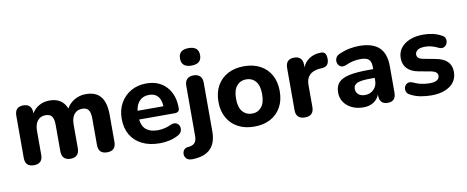

<svg xmlns="http://www.w3.org/2000/svg" viewBox="-74 -1072 3896 1601"><g transform="rotate(-10 1873.5 -271.0)"><path d="M135 8Q61 8 61 -67V-424Q61 -499 134 -499Q168 -499 186.5 -480Q205 -461 205 -424V-419Q228 -457 266.5 -479Q305 -501 356 -501Q408 -501 444.5 -478Q481 -455 499 -408Q523 -451 566.5 -476Q610 -501 663 -501Q747 -501 788 -450.5Q829 -400 829 -295V-67Q829 8 755 8Q681 8 681 -67V-290Q681 -341 665 -363.5Q649 -386 612 -386Q568 -386 543.5 -355.5Q519 -325 519 -269V-67Q519 -30 499.5 -11Q480 8 445 8Q410 8 390.5 -11Q371 -30 371 -67V-290Q371 -341 355 -363.5Q339 -386 301 -386Q258 -386 233.5 -355.5Q209 -325 209 -269V-67Q209 8 135 8Z M1201 10Q1115 10 1052 -21Q989 -52 955.5 -109.5Q922 -167 922 -245Q922 -321 954.5 -378.5Q987 -436 1044 -468.5Q1101 -501 1174 -501Q1281 -501 1343.5 -433.5Q1406 -366 1406 -251Q1406 -215 1365 -215H1064Q1071 -156 1106 -128Q1141 -100 1204 -100Q1229 -100 1259.5 -106.5Q1290 -113 1318 -127Q1345 -138 1364 -129Q1383 -120 1390 -100.5Q1397 -81 1389.5 -60Q1382 -39 1358 -27Q1324 -8 1283 1Q1242 10 1201 10ZM1064 -289H1283Q1277 -403 1180 -403Q1131 -403 1101 -373Q1071 -343 1064 -289Z M1446 188Q1413 189 1397 174Q1381 159 1379.5 138Q1378 117 1389.5 100.5Q1401 84 1423 82Q1463 80 1481.5 61Q1500 42 1500 2V-424Q1500 -461 1519.5 -480Q1539 -499 1574 -499Q1609 -499 1628.5 -480Q1648 -461 1648 -424V-11Q1648 184 1446 188ZM1573 -582Q1488 -582 1488 -656Q1488 -730 1573 -730Q1658 -730 1658 -656Q1658 -582 1573 -582Z M2001 10Q1923 10 1864.5 -21Q1806 -52 1773.5 -109.5Q1741 -167 1741 -245Q1741 -324 1773.5 -381.5Q1806 -439 1864.5 -470Q1923 -501 2001 -501Q2080 -501 2138 -470Q2196 -439 2228 -381.5Q2260 -324 2260 -245Q2260 -167 2228 -109.5Q2196 -52 2138 -21Q2080 10 2001 10ZM2001 -100Q2050 -100 2080.5 -136Q2111 -172 2111 -245Q2111 -319 2080.5 -354.5Q2050 -390 2001 -390Q1952 -390 1921 -354.5Q1890 -319 1890 -245Q1890 -172 1921 -136Q1952 -100 2001 -100Z M2430 8Q2354 8 2354 -67V-424Q2354 -499 2427 -499Q2461 -499 2479.5 -480Q2498 -461 2498 -424V-404Q2516 -449 2555.5 -474.5Q2595 -500 2649 -501Q2674 -503 2686.5 -489.5Q2699 -476 2700 -441Q2700 -411 2687 -393Q2674 -375 2639 -372L2618 -371Q2505 -359 2505 -255V-67Q2505 8 2430 8Z M2925 10Q2870 10 2827.5 -10.5Q2785 -31 2761 -66.5Q2737 -102 2737 -147Q2737 -201 2765 -232Q2793 -263 2855.5 -276.5Q2918 -290 3023 -290H3059V-310Q3059 -354 3038.5 -372.5Q3018 -391 2969 -391Q2941 -391 2909.5 -385Q2878 -379 2841 -362Q2813 -351 2794.5 -361.5Q2776 -372 2770 -393Q2764 -414 2773.5 -435Q2783 -456 2810 -466Q2856 -486 2898 -493.5Q2940 -501 2975 -501Q3089 -501 3144.5 -449.5Q3200 -398 3200 -290V-67Q3200 8 3131 8Q3061 8 3061 -67V-75Q3046 -35 3010.5 -12.5Q2975 10 2925 10ZM3059 -216H3024Q2944 -216 2911.5 -202Q2879 -188 2879 -154Q2879 -126 2899 -107.5Q2919 -89 2957 -89Q3000 -89 3029.5 -118.5Q3059 -148 3059 -194Z M3501 10Q3456 10 3411.5 2Q3367 -6 3329 -26Q3303 -37 3295.5 -56.5Q3288 -76 3294.5 -95.5Q3301 -115 3318.5 -124.5Q3336 -134 3360 -125Q3401 -106 3436 -99Q3471 -92 3503 -92Q3546 -92 3566 -105.5Q3586 -119 3586 -142Q3586 -176 3534 -187L3429 -206Q3367 -217 3334 -251Q3301 -285 3301 -339Q3301 -389 3328.5 -425Q3356 -461 3405 -481Q3454 -501 3518 -501Q3562 -501 3600 -492.5Q3638 -484 3672 -465Q3695 -455 3700.5 -435Q3706 -415 3698.5 -396Q3691 -377 3673.5 -368Q3656 -359 3631 -369Q3599 -385 3572 -392Q3545 -399 3520 -399Q3474 -399 3453.5 -384.5Q3433 -370 3433 -347Q3433 -312 3481 -303L3586 -283Q3718 -260 3718 -152Q3718 -75 3658.5 -32.5Q3599 10 3501 10Z"/></g></svg>

Font: Chiron GoRound TC
Style: Bold
Weight: 700
Designer: Ryoko NISHIZUKA 西塚涼子 (kana, bopomofo & ideographs); Paul D. Hunt (Latin, Greek & Cyrillic); Sandoll Communications 산돌커뮤니
Foundry: Adobe
Version: Version 1.000;hotconv 1.1.1;makeotfexe 2.6.0